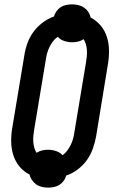

<svg xmlns="http://www.w3.org/2000/svg" viewBox="-20 -806 540 877"><path d="M200 51Q185 51 170.5 47.5Q156 44 145 36Q134 28 126 16.5Q118 5 115 -9Q88 -22 68.5 -46Q49 -70 40 -100Q31 -130 31 -162.5Q31 -195 37 -228L91 -552Q95 -580 105 -608Q115 -636 132.5 -660Q150 -684 174.5 -702.5Q199 -721 227 -731Q230 -744 238.5 -755.5Q247 -767 258.5 -774Q270 -781 283.5 -783.5Q297 -786 310 -786Q324 -786 338.5 -782.5Q353 -779 364.5 -771Q376 -763 383.5 -751.5Q391 -740 394 -726Q421 -712 440.5 -688.5Q460 -665 469 -635Q478 -605 478 -572.5Q478 -540 472 -507L419 -183Q414 -155 404 -127Q394 -99 377 -75Q360 -51 335 -32Q310 -13 282 -4Q279 9 270.5 20.5Q262 32 250.5 39Q239 46 225.5 48.5Q212 51 200 51ZM266 -97Q278 -106 287 -118Q296 -130 302.5 -143Q309 -156 313 -169.5Q317 -183 319 -197L373 -522Q375 -535 376.5 -549Q378 -563 377 -576.5Q376 -590 372.5 -603Q369 -616 362 -627Q350 -619 336.5 -616Q323 -613 310 -613Q291 -613 273 -619Q255 -625 244 -638Q231 -629 222 -617Q213 -605 206.5 -592Q200 -579 196 -565.5Q192 -552 190 -538L136 -213Q134 -200 132.5 -186Q131 -172 132 -158.5Q133 -145 136.5 -132Q140 -119 147 -108Q159 -116 172.5 -119Q186 -122 200 -122Q218 -122 236 -116Q254 -110 266 -97Z"/></svg>

Font: Iosevka Slab Oblique
Style: Bold
Weight: 700
Italic angle: -9°
Monospace: yes
Designer: Belleve Invis
Foundry: Belleve Invis
Version: Version 11.1.1; ttfautohint (v1.8.3)